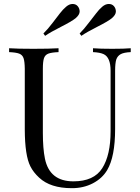

<svg xmlns="http://www.w3.org/2000/svg" viewBox="-20 -957 722 991"><path d="M574.2 -591.8V-291Q574.2 -148.4 533.2 -79.1Q507.8 -36.1 459 -10.7Q410.2 14.6 350.1 14.2Q240.2 14.2 182.1 -40Q152.3 -67.4 136.7 -98.6Q108.4 -154.3 107.9 -288.1V-602.1Q107.4 -639.6 101.6 -656.7Q95.7 -673.8 79.1 -680.2Q62.5 -686.5 26.9 -688V-708Q69.3 -705.1 152.3 -705.1Q235.4 -705.1 282.2 -708V-688Q246.1 -686.5 229.5 -680.2Q212.9 -673.8 207 -656.7Q201.2 -639.6 201.2 -602.1V-271Q201.2 -190.9 211.9 -138.2Q235.8 -21 358.9 -21Q464.8 -21 507.8 -88.9Q550.8 -156.7 550.8 -279.8V-591.8Q550.8 -661.1 514.6 -677.7Q495.1 -686.5 460 -688V-708Q496.1 -705.1 559.1 -705.1Q622.1 -705.1 654.8 -708V-688Q620.1 -686.5 603.5 -677.7Q586.9 -668.9 580.1 -649.9Q574.2 -630.4 574.2 -591.8ZM578.1 -897.5Q578.1 -880.9 557.1 -862.8Q535.6 -845.7 481.4 -818.4Q427.2 -791 399.9 -772L391.1 -784.2Q414.1 -807.1 437.5 -838.4Q460.9 -869.1 476.6 -888.7Q491.2 -908.2 507.8 -922.4Q524.4 -936.5 541.5 -936.5Q558.6 -936.5 568.4 -924.8Q578.1 -913.1 578.1 -897.5ZM354.5 -936.5Q371.6 -936.5 381.3 -924.8Q391.1 -913.1 391.1 -897.5Q391.1 -880.9 370.1 -862.8Q348.6 -845.7 294.4 -818.4Q240.2 -791 212.9 -772L204.1 -784.2Q227.5 -807.1 251 -838.4Q274.4 -869.1 289.6 -888.7Q304.7 -908.2 321.3 -922.4Q337.9 -936.5 354.5 -936.5Z"/></svg>

Font: PlayfairDisplay-Regular
Style: Regular
Weight: 400
Designer: Claus Eggers Sørensen
Foundry: Claus Eggers Sørensen
Version: Version 1.002;PS 001.002;hotconv 1.0.70;makeotf.lib2.5.58329